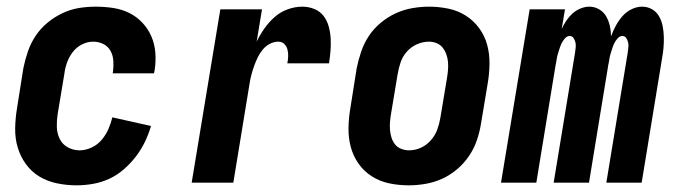

<svg xmlns="http://www.w3.org/2000/svg" viewBox="-20 -548 2040 576"><path d="M210 8Q180 8 151 2Q122 -4 98 -18.5Q74 -33 57.5 -56Q41 -79 33 -106Q25 -133 25.5 -163Q26 -193 31 -223L50 -343Q55 -368 63.5 -393Q72 -418 86.5 -440Q101 -462 122 -479.5Q143 -497 167.5 -508.5Q192 -520 217 -524Q242 -528 267 -528Q294 -528 320 -524Q346 -520 368 -509Q390 -498 407 -480Q424 -462 434 -439Q444 -416 446 -390Q448 -364 444 -338L442 -328H318L319 -333Q321 -349 320 -365.5Q319 -382 311.5 -395.5Q304 -409 290 -416Q276 -423 259 -423Q242 -423 225.5 -414.5Q209 -406 198 -391.5Q187 -377 181 -360Q175 -343 173 -326L153 -206Q150 -187 150.5 -167.5Q151 -148 159 -131.5Q167 -115 183.5 -106Q200 -97 219 -97Q237 -97 255 -105.5Q273 -114 285.5 -129Q298 -144 305.5 -161.5Q313 -179 317 -196L433 -170Q426 -146 415 -123Q404 -100 388 -79Q372 -58 352 -40.5Q332 -23 308.5 -12Q285 -1 259.5 3.5Q234 8 210 8Z M555 0 641 -520H766L750 -423Q760 -444 773.5 -463Q787 -482 804 -497Q821 -512 843 -520Q865 -528 887 -528Q906 -528 923 -521Q940 -514 950.5 -500.5Q961 -487 966 -469Q971 -451 972 -432.5Q973 -414 971.5 -395.5Q970 -377 967 -358H842Q844 -368 844.5 -378.5Q845 -389 842.5 -399Q840 -409 833 -416Q826 -423 815 -423Q802 -423 789.5 -416.5Q777 -410 768 -399Q759 -388 753 -375.5Q747 -363 742.5 -350.5Q738 -338 734.5 -325Q731 -312 729 -299L680 0Z M1206 8Q1176 8 1147.5 2Q1119 -4 1095.5 -19Q1072 -34 1056 -56.5Q1040 -79 1032.5 -106.5Q1025 -134 1025.5 -164Q1026 -194 1031 -223L1050 -343Q1055 -368 1063.5 -393Q1072 -418 1086.5 -440Q1101 -462 1122 -479.5Q1143 -497 1167 -508Q1191 -519 1216.5 -523.5Q1242 -528 1267 -528Q1297 -528 1325.5 -522Q1354 -516 1377.5 -501Q1401 -486 1417.5 -463.5Q1434 -441 1441.5 -413.5Q1449 -386 1448.5 -356Q1448 -326 1443 -297L1423 -177Q1419 -152 1410.5 -127Q1402 -102 1387 -80Q1372 -58 1351.5 -40.5Q1331 -23 1307 -12Q1283 -1 1257 3.5Q1231 8 1206 8ZM1207 -97Q1225 -97 1242 -104.5Q1259 -112 1272 -126.5Q1285 -141 1291.5 -158.5Q1298 -176 1301 -194L1321 -314Q1323 -326 1324 -338Q1325 -350 1324 -362Q1323 -374 1319 -385Q1315 -396 1308 -405Q1301 -414 1290 -418.5Q1279 -423 1267 -423Q1249 -423 1231.5 -415.5Q1214 -408 1201 -393.5Q1188 -379 1182 -361.5Q1176 -344 1173 -326L1153 -206Q1151 -194 1150 -182Q1149 -170 1150 -158Q1151 -146 1154.5 -135Q1158 -124 1165 -115Q1172 -106 1183.5 -101.5Q1195 -97 1207 -97Z M1483 0 1569 -520H1675L1665 -461Q1671 -474 1679 -486Q1687 -498 1697.5 -507.5Q1708 -517 1721.5 -522.5Q1735 -528 1748 -528Q1764 -528 1777.5 -520Q1791 -512 1798.5 -499Q1806 -486 1809.5 -470.5Q1813 -455 1813 -439Q1819 -455 1827 -470Q1835 -485 1846.5 -498.5Q1858 -512 1874 -520Q1890 -528 1906 -528Q1923 -528 1936.5 -520Q1950 -512 1957.5 -498.5Q1965 -485 1968 -469.5Q1971 -454 1971.5 -437.5Q1972 -421 1970.5 -404.5Q1969 -388 1966 -372L1905 0H1799L1863 -389Q1864 -397 1865 -405Q1866 -413 1864.5 -420Q1863 -427 1859 -433.5Q1855 -440 1847 -440Q1839 -440 1832.5 -432.5Q1826 -425 1822.5 -417.5Q1819 -410 1816.5 -402Q1814 -394 1811.5 -386Q1809 -378 1808 -370Q1807 -362 1805 -354L1747 0H1641L1705 -389Q1706 -397 1707 -405Q1708 -413 1706.5 -420Q1705 -427 1701 -433.5Q1697 -440 1689 -440Q1681 -440 1674.5 -432.5Q1668 -425 1664.5 -417.5Q1661 -410 1658.5 -402Q1656 -394 1653.5 -386Q1651 -378 1650 -370Q1649 -362 1647 -354L1589 0Z"/></svg>

Font: Iosevka Extrabold
Style: Italic
Weight: 800
Italic angle: -9°
Monospace: yes
Designer: Belleve Invis
Foundry: Belleve Invis
Version: Version 32.5.0; ttfautohint (v1.8.4)